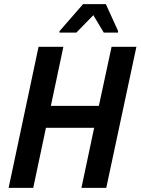

<svg xmlns="http://www.w3.org/2000/svg" viewBox="-20 -916 685 936"><path d="M22 0 168 -688H289L228 -400H462L524 -688H645L498 0H377L439 -293H204L142 0ZM270 -757V-764L385 -896H496L556 -764L555 -757H486L435 -842L352 -757Z"/></svg>

Font: Saira Semi Condensed Medium
Style: Italic
Weight: 500
Width: 4
Italic angle: -12°
Designer: Hector Gatti with collaboration of the Omnibus-Type team
Foundry: Omnibus-Type
Version: Version 1.001; ttfautohint (v1.8)